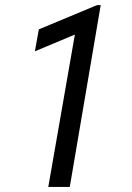

<svg xmlns="http://www.w3.org/2000/svg" viewBox="-20 -735 519 755"><path d="M376 -714.8 254.4 0H169.9L274.4 -599.1L117.2 -533.2L132.8 -619.6L361.3 -714.8Z"/></svg>

Font: Roboto Condensed
Style: Italic
Weight: 400
Italic angle: -12°
Designer: Christian Robertson
Foundry: Google
Version: Version 3.0